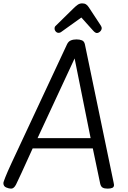

<svg xmlns="http://www.w3.org/2000/svg" viewBox="-41 -1106 761 1140"><path d="M25 14Q12 14 -4.5 7Q-21 0 -21 -20Q-21 -24 -9.5 -53.5Q2 -83 28 -139L357 -843Q365 -860 379.5 -866Q394 -872 413 -872Q432 -872 445.5 -866.5Q459 -861 463 -843L634 -20Q636 -12 636 -8Q636 5 625.5 9.5Q615 14 598 14Q579 14 568.5 8Q558 2 554 -15L510 -225H153L87 -80Q67 -36 54.5 -11Q42 14 25 14ZM182 -286H497L402 -759ZM534 -910Q525 -910 513 -923L442 -1002L322 -916Q316 -911 307 -911Q297 -911 290 -919Q283 -927 283 -937Q283 -946 287 -950L394 -1055Q408 -1069 420 -1077.5Q432 -1086 447 -1086Q461 -1086 470 -1080Q479 -1074 486 -1063L557 -955Q563 -945 563 -940Q563 -928 553.5 -919Q544 -910 534 -910Z"/></svg>

Font: Kite One
Style: Regular
Weight: 400
Designer: Eduardo Rodriguez Tunni
Foundry: Eduardo Rodriguez Tunni
Version: Version 1.002; ttfautohint (v1.8.4.7-5d5b);gftools[0.9.23]